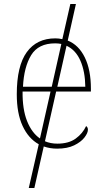

<svg xmlns="http://www.w3.org/2000/svg" viewBox="-20 -734 529 961"><path d="M124 207 174 -12Q122 -41 93 -104Q64 -167 64 -262Q64 -404 114 -473Q164 -542 257 -542Q275 -542 292 -538L332 -714H360L319 -531Q374 -509 404.5 -446.5Q435 -384 435 -290V-276H261L205 -27Q233 -15 267 -15Q324 -15 359 -40.5Q394 -66 411 -103Q420 -97 420 -85Q420 -68 402.5 -45.5Q385 -23 351 -6.5Q317 10 266 10Q230 10 199 -1L152 207ZM95 -300H239L287 -514Q272 -517 256 -517Q172 -517 136 -458Q100 -399 95 -300ZM407 -300Q406 -376 382.5 -430Q359 -484 313 -505L267 -300ZM93 -276Q92 -187 115.5 -128Q139 -69 180 -41L233 -276Z"/></svg>

Font: Noto Serif Thin
Style: Regular
Weight: 100
Designer: Monotype Design Team
Foundry: Monotype Imaging Inc.
Version: Version 2.015